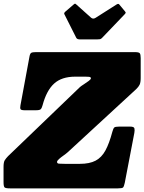

<svg xmlns="http://www.w3.org/2000/svg" viewBox="-72 -1037 795 1057"><path d="M-52.5 -35.5V-118Q-52.5 -144 -46 -154.5Q-39.5 -165 -27.5 -177.5L368.5 -558Q375.5 -564 390 -573.2Q404.5 -582.5 416.5 -591.5Q428.5 -600.5 428.5 -606Q428.5 -613 418.2 -614Q408 -615 398 -615H342.5Q267.5 -615 225.8 -576.8Q184 -538.5 162.5 -458Q158 -441.5 152.2 -435.8Q146.5 -430 125.5 -430H64Q45.5 -430 41.5 -435.5Q37.5 -441 40.5 -456.5L90.5 -726.5Q93.5 -742.5 100.2 -746.2Q107 -750 125 -750H672Q692 -750 697.2 -744Q702.5 -738 702.5 -717.5V-608Q702.5 -582.5 696.5 -570.5Q690.5 -558.5 678.5 -547L301.5 -199.5Q292 -191 277.8 -181Q263.5 -171 252.8 -161.5Q242 -152 242 -145.5Q242 -137 252.5 -136Q263 -135 285 -135H367.5Q421 -135 454.2 -152.5Q487.5 -170 508.5 -208.8Q529.5 -247.5 546.5 -311.5Q551.5 -329.5 556.8 -334.8Q562 -340 583.5 -340H644.5Q665 -340 667.8 -330.8Q670.5 -321.5 667.5 -305L615 -31Q610.5 -10 605.5 -5Q600.5 0 577 0H-17Q-41.5 0 -47 -5.5Q-52.5 -11 -52.5 -35.5ZM348 -828.5 282 -959.5Q279 -966 289.5 -974.5L332.5 -1011.5Q339 -1017 341.2 -1016.8Q343.5 -1016.5 348.5 -1012L429.5 -939.5Q440.5 -930 454.5 -939L570 -1012.5Q577 -1016.5 580.2 -1015.5Q583.5 -1014.5 587 -1009.5L616 -974.5Q620.5 -969 620 -966.5Q619.5 -964 613.5 -957.5L490 -828.5Q484.5 -822.5 478.5 -821.2Q472.5 -820 461.5 -820H369Q352.5 -820 348 -828.5Z"/></svg>

Font: Besley* Narrow Fatface
Style: Italic
Weight: 900
Width: 4
Italic angle: -13°
Designer: Owen Earl
Foundry: indestructible type*
Version: Version 3.000; ttfautohint (v1.8.3)